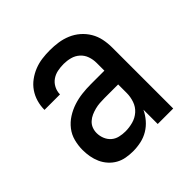

<svg xmlns="http://www.w3.org/2000/svg" viewBox="-145 -655 789 789"><g transform="rotate(-45 250.0 -260.0)"><path d="M197 8Q178 8 158 4.5Q138 1 121 -8.5Q104 -18 90.5 -33Q77 -48 69 -66Q61 -84 57.5 -103.5Q54 -123 54 -143Q54 -168 60.5 -193.5Q67 -219 83 -239.5Q99 -260 121 -274Q143 -288 167.5 -296Q192 -304 217.5 -307Q243 -310 269 -310H348V-355Q348 -375 341.5 -393.5Q335 -412 320.5 -425Q306 -438 287 -443Q268 -448 249 -448Q231 -448 213.5 -444.5Q196 -441 181.5 -431Q167 -421 158.5 -404.5Q150 -388 150 -370H60V-371Q60 -394 66.5 -416.5Q73 -439 86 -458Q99 -477 118 -491Q137 -505 158.5 -513.5Q180 -522 202.5 -525Q225 -528 249 -528Q273 -528 297 -524.5Q321 -521 343.5 -511.5Q366 -502 384.5 -486Q403 -470 415.5 -449Q428 -428 433 -404Q438 -380 438 -355V0H348V-83Q338 -62 322.5 -44Q307 -26 287 -14Q267 -2 244 3Q221 8 197 8ZM233 -72Q255 -72 277 -78Q299 -84 316 -99Q333 -114 340.5 -136Q348 -158 348 -180V-230H269Q255 -230 241 -229Q227 -228 213.5 -224.5Q200 -221 187.5 -215.5Q175 -210 164.5 -200.5Q154 -191 149 -178Q144 -165 144 -151Q144 -134 150.5 -118Q157 -102 169.5 -91Q182 -80 199 -76Q216 -72 233 -72Z"/></g></svg>

Font: Iosevka SS10 Medium
Style: Regular
Weight: 500
Monospace: yes
Designer: Belleve Invis
Foundry: Belleve Invis
Version: Version 28.0.6; ttfautohint (v1.8.4)